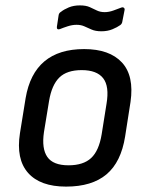

<svg xmlns="http://www.w3.org/2000/svg" viewBox="-20 -681 540 712"><path d="M225 11Q129 11 84 -40Q39 -91 54 -187L75 -317Q106 -499 292 -499Q386 -499 432 -449.5Q478 -400 464 -303L444 -175Q429 -80 375 -34.5Q321 11 225 11ZM234 -68Q289 -68 318 -95Q347 -122 357 -183L375 -296Q386 -361 362.5 -391Q339 -421 283 -421Q228 -421 200 -393.5Q172 -366 162 -307L143 -191Q134 -130 155.5 -99Q177 -68 234 -68ZM356 -565Q334 -565 319.5 -571.5Q305 -578 292.5 -583.5Q280 -589 264 -589Q248 -589 231 -583.5Q214 -578 202 -573Q196 -571 193 -573.5Q190 -576 191 -582L197 -622Q198 -633 206 -637Q217 -646 235 -653.5Q253 -661 276 -661Q299 -661 313 -654.5Q327 -648 339.5 -642Q352 -636 368 -636Q384 -636 400.5 -642Q417 -648 430 -653Q436 -655 439.5 -652Q443 -649 442 -644L434 -603Q433 -593 426 -588Q415 -580 397 -572.5Q379 -565 356 -565Z"/></svg>

Font: Sofia Sans Semi Condensed Medium
Style: Italic
Weight: 500
Italic angle: -9°
Version: Version 4.100